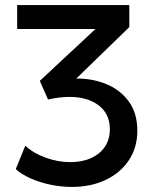

<svg xmlns="http://www.w3.org/2000/svg" viewBox="-20 -720 622 755"><path d="M263 15Q219.5 15 177.2 6Q135 -3 99.8 -18.8Q64.5 -34.5 42 -55L79.5 -147Q111 -117.5 159.5 -100Q208 -82.5 256 -82.5Q303.5 -82.5 338.5 -98.5Q373.5 -114.5 392.8 -143.5Q412 -172.5 412 -212Q412 -272 368.2 -305.5Q324.5 -339 252 -339Q232.5 -339 211.5 -336.2Q190.5 -333.5 169 -328.5L136.5 -402L355.5 -606H47.5V-700H488.5V-613.5L280 -411Q282.5 -411 285.5 -411Q345 -411 398.8 -389Q452.5 -367 486.2 -321.2Q520 -275.5 520 -206Q520 -140 487 -90.2Q454 -40.5 396 -12.8Q338 15 263 15Z"/></svg>

Font: Geologica EX
Style: Regular
Weight: 400
Designer: Sindre Bremnes, Frode Helland
Foundry: Monokrom Skriftforlag AS
Version: Version 1.010;gftools[0.9.28]